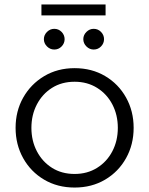

<svg xmlns="http://www.w3.org/2000/svg" viewBox="-20 -829 670 862"><path d="M315 13Q238 13 178 -22.5Q118 -58 84 -119Q50 -180 50 -255Q50 -330 84 -390.5Q118 -451 178 -487Q238 -523 315 -523Q392 -523 452 -487.5Q512 -452 546 -391Q580 -330 580 -255Q580 -180 546 -119Q512 -58 452 -22.5Q392 13 315 13ZM315 -48Q372 -48 416 -75.5Q460 -103 484.5 -150Q509 -197 509 -255Q509 -313 484.5 -360Q460 -407 416 -434.5Q372 -462 315 -462Q257 -462 213.5 -434.5Q170 -407 145.5 -360Q121 -313 121 -255Q121 -197 145.5 -150Q170 -103 213.5 -75.5Q257 -48 315 -48ZM400.6 -606.6Q382 -606.6 368 -620.5Q354 -634.5 354 -653.1Q354 -671.7 368 -685.7Q382 -699.6 400.6 -699.6Q420.1 -699.6 433.6 -685.7Q447.1 -671.7 447.1 -653.1Q447.1 -634.5 433.6 -620.5Q420.1 -606.6 400.6 -606.6ZM223.6 -606.6Q205 -606.6 191 -620.5Q177 -634.5 177 -653.1Q177 -671.7 191 -685.7Q205 -699.6 223.6 -699.6Q243.1 -699.6 256.6 -685.7Q270.1 -671.7 270.1 -653.1Q270.1 -634.5 256.6 -620.5Q243.1 -606.6 223.6 -606.6ZM166 -760V-809H454V-760Z"/></svg>

Font: MuseoModerno Light
Style: Regular
Weight: 300
Designer: Pablo Cosgaya, Héctor Gatti, Marcela Romero, and the Authors of The MuseoModerno Project.
Foundry: Omnibus-Type Team
Version: Version 1.001